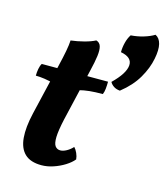

<svg xmlns="http://www.w3.org/2000/svg" viewBox="-109 -802 780 896"><g transform="rotate(15 281.0 -354.0)"><path d="M173.9 9Q121 9 93.5 -17.2Q66 -43.4 61.7 -93.4Q57.4 -143.3 74 -214.3L131.3 -458Q142.3 -503.5 148.3 -535.6Q154.3 -567.7 155.3 -588.7Q186.2 -592.2 218.9 -600.8Q251.6 -609.4 271.3 -620Q288.7 -615 293.8 -597.9Q298.9 -580.9 295.1 -551.1Q291.3 -521.4 280.4 -476.6L221.3 -223.9Q208.8 -167.3 208 -136.2Q207.3 -105 216.5 -92.8Q225.7 -80.7 241.2 -80.7Q255 -80.7 271.4 -89.8Q287.7 -98.8 300.6 -113.1Q309.6 -103.9 316.4 -88.7Q323.2 -73.4 324.2 -59.2Q310.1 -41.7 285 -26Q259.8 -10.3 230.9 -0.7Q202 9 173.9 9ZM133.6 -373.8Q108.3 -381 84.3 -384.6Q60.2 -388.1 41.2 -388.1Q41.2 -404.3 44.2 -420.8Q47.2 -437.3 53.8 -448H137.4ZM249.3 -373.8 253.1 -448H374Q374 -430.7 372.3 -413.7Q370.5 -396.6 365.5 -386Q329.3 -386 301.9 -383.3Q274.5 -380.5 249.3 -373.8ZM438.1 -421.9Q420.4 -423.4 408.2 -431.3Q396.1 -439.1 389.5 -451.2Q447.1 -507.2 450 -546.8Q452.9 -586.4 396.6 -596.8Q396.6 -620.1 402.5 -643.3Q408.3 -666.5 420 -684.3Q450.9 -686.3 481.1 -695.3Q511.3 -704.4 531.5 -717Q552 -707.1 558.7 -679.9Q565.4 -652.7 556.8 -608.9Q547.7 -560.9 519.4 -512.4Q491.2 -463.8 438.1 -421.9Z"/></g></svg>

Font: Vollkorn
Style: Italic
Weight: 400
Italic angle: -11°
Designer: Friedrich Althausen
Foundry: Friedrich Althausen
Version: Version 5.001